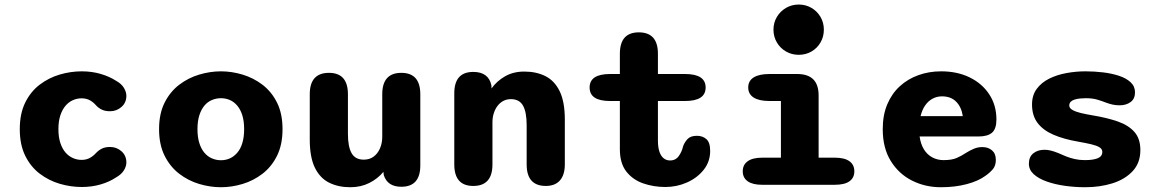

<svg xmlns="http://www.w3.org/2000/svg" viewBox="-20 -794 4992 825"><path d="M331 9.5Q284 9.5 237 -4.2Q190 -18 151 -47.5Q112 -77 88.5 -124.5Q65 -172 65 -239Q65 -306 88.5 -353.5Q112 -401 151 -430.5Q190 -460 237 -473.8Q284 -487.5 331 -487.5Q374.5 -487.5 412.2 -476.5Q450 -465.5 478.5 -447Q501.5 -434.5 512.2 -416.8Q523 -399 523 -382Q523 -353 502 -334.5Q481 -316 453 -316Q432 -316 417.8 -322.8Q403.5 -329.5 393 -341Q382 -354 366.8 -362.8Q351.5 -371.5 330.5 -371.5Q311 -371.5 293 -363.5Q275 -355.5 261.2 -339.2Q247.5 -323 239.2 -298Q231 -273 231 -239Q231 -205 239.2 -180Q247.5 -155 261.2 -139Q275 -123 293 -115Q311 -107 330.5 -107Q351.5 -107 366.8 -115.8Q382 -124.5 393 -137Q404 -148.5 418 -155.5Q432 -162.5 453 -162.5Q481 -162.5 502 -144Q523 -125.5 523 -96Q523 -79 512.2 -61.8Q501.5 -44.5 478.5 -31.5Q450 -12.5 412.2 -1.5Q374.5 9.5 331 9.5Z M929.5 10.5Q883 10.5 836 -3.5Q789 -17.5 750 -47.5Q711 -77.5 687.2 -125Q663.5 -172.5 663.5 -239Q663.5 -305.5 687.2 -352.8Q711 -400 750 -429.8Q789 -459.5 836 -473.5Q883 -487.5 929.5 -487.5Q975.5 -487.5 1022.2 -473.5Q1069 -459.5 1108 -429.8Q1147 -400 1170.5 -352.8Q1194 -305.5 1194 -239Q1194 -172.5 1170.5 -125Q1147 -77.5 1108 -47.5Q1069 -17.5 1022.2 -3.5Q975.5 10.5 929.5 10.5ZM929.5 -105.5Q950 -105.5 967.8 -113.5Q985.5 -121.5 999.5 -137.8Q1013.5 -154 1021.2 -179.2Q1029 -204.5 1029 -239Q1029 -273.5 1021.2 -298.5Q1013.5 -323.5 999.5 -340Q985.5 -356.5 967.8 -364.2Q950 -372 929.5 -372Q909 -372 890.5 -364.2Q872 -356.5 858.2 -340Q844.5 -323.5 836.5 -298.5Q828.5 -273.5 828.5 -239Q828.5 -204.5 836.5 -179.2Q844.5 -154 858.2 -137.8Q872 -121.5 890.5 -113.5Q909 -105.5 929.5 -105.5Z M1393.5 -481Q1475 -481 1475 -389V-218.5Q1475 -163.5 1490.8 -135.8Q1506.5 -108 1543 -108Q1568 -108 1585.5 -121Q1603 -134 1612.8 -156.5Q1622.5 -179 1622.5 -207V-389Q1622.5 -481 1704.5 -481Q1786 -481 1786 -389V-83Q1786 8.5 1704.5 8.5Q1645 8.5 1629 -41.5L1627.5 -55.5Q1603 -26 1566.8 -7.8Q1530.5 10.5 1485 10.5Q1434 10.5 1394.8 -8.8Q1355.5 -28 1333.2 -73Q1311 -118 1311 -194.5V-389Q1311 -481 1393.5 -481Z M2325.5 5Q2243 5 2243 -87.5V-256Q2243 -311.5 2227.5 -339.8Q2212 -368 2175 -368Q2157.5 -368 2143 -360.5Q2128.5 -353 2118 -339.2Q2107.5 -325.5 2101.8 -307.5Q2096 -289.5 2096 -269V-87.5Q2096 5 2013.5 5Q1932 5 1932 -87.5V-393Q1932 -485 2013.5 -485Q2079 -485 2091.5 -427.5L2092 -414Q2114.5 -445.5 2150 -466Q2185.5 -486.5 2233 -486.5Q2284.5 -486.5 2323.8 -466.8Q2363 -447 2385 -401.8Q2407 -356.5 2407 -280V-87.5Q2407 -42.5 2386 -18.8Q2365 5 2325.5 5Z M2601.5 -360Q2513.5 -360 2513.5 -418Q2513.5 -476 2601.5 -476H2643.5V-563Q2643.5 -655 2725 -655Q2807 -655 2807 -563V-476H2923.5Q3012 -476 3012 -418Q3012 -360 2923.5 -360H2807V-190Q2807 -161 2813.5 -142Q2820 -123 2831.8 -113.8Q2843.5 -104.5 2859 -104.5Q2883.5 -104.5 2897 -124Q2910.5 -143.5 2915 -165Q2921.5 -183 2934.5 -196.8Q2947.5 -210.5 2974.5 -210.5Q2999 -210.5 3015.2 -196.2Q3031.5 -182 3031.5 -145.5Q3031.5 -99.5 3003.8 -64.5Q2976 -29.5 2932 -10Q2888 9.5 2839 9.5Q2788.5 9.5 2743.8 -6Q2699 -21.5 2671.2 -57Q2643.5 -92.5 2643.5 -152.5V-360Z M3255 -116.5H3335.5V-360H3286.5Q3241.5 -360 3218.2 -375Q3195 -390 3195 -418Q3195 -446.5 3218.2 -461.2Q3241.5 -476 3286.5 -476H3405.5Q3497.5 -476 3497.5 -384V-116.5H3567Q3609 -116.5 3630 -101.2Q3651 -86 3651 -58Q3651 -30 3630 -15Q3609 0 3567 0H3255Q3214 0 3192.8 -15Q3171.5 -30 3171.5 -58Q3171.5 -86 3192.8 -101.2Q3214 -116.5 3255 -116.5ZM3303.5 -666.5Q3303.5 -696.5 3318 -721Q3332.5 -745.5 3357.2 -760Q3382 -774.5 3412 -774.5Q3442.5 -774.5 3467 -760Q3491.5 -745.5 3505.8 -721Q3520 -696.5 3520 -666.5Q3520 -636.5 3505.8 -611.8Q3491.5 -587 3467 -572.8Q3442.5 -558.5 3412 -558.5Q3382 -558.5 3357.2 -572.8Q3332.5 -587 3318 -611.8Q3303.5 -636.5 3303.5 -666.5Z M4022.5 10.5Q3955.5 10.5 3898.5 -18.2Q3841.5 -47 3807.2 -102.8Q3773 -158.5 3773 -239Q3773 -299.5 3792.5 -345.8Q3812 -392 3846.5 -423.5Q3881 -455 3926.5 -471.2Q3972 -487.5 4024 -487.5Q4093.5 -487.5 4147 -461.2Q4200.5 -435 4231 -388.2Q4261.5 -341.5 4261.5 -280.5Q4261.5 -240.5 4242.8 -224Q4224 -207.5 4183 -207.5H3931.5Q3936 -175 3949.8 -152.5Q3963.5 -130 3985.5 -118Q4007.5 -106 4034.5 -106Q4070 -106 4091.5 -115.5Q4113 -125 4130.5 -137Q4147.5 -147.5 4164.5 -154.8Q4181.5 -162 4201 -162Q4226 -162 4242.5 -148Q4259 -134 4259 -107Q4259 -82 4246 -66.8Q4233 -51.5 4213.5 -38Q4183.5 -16 4134 -2.8Q4084.5 10.5 4022.5 10.5ZM3935.5 -295H4117Q4111.5 -333.5 4088.8 -356.8Q4066 -380 4027.5 -380Q4006 -380 3987.5 -370.2Q3969 -360.5 3955.8 -341.8Q3942.5 -323 3935.5 -295Z M4643 10.5Q4599 10.5 4556 4.5Q4513 -1.5 4477.8 -14Q4442.5 -26.5 4421.8 -45.5Q4401 -64.5 4401 -90.5Q4401 -120 4420 -135.2Q4439 -150.5 4468.5 -150.5Q4481 -150.5 4496 -146.8Q4511 -143 4528 -136Q4544 -128.5 4561.2 -121.8Q4578.5 -115 4598.5 -110.5Q4618.5 -106 4641.5 -106Q4677 -106 4696.8 -114Q4716.5 -122 4716.5 -141.5Q4716.5 -153.5 4704.5 -161Q4692.5 -168.5 4669.2 -174Q4646 -179.5 4612 -185.5Q4551 -196 4506.8 -215Q4462.5 -234 4438.5 -265.5Q4414.5 -297 4414.5 -345Q4414.5 -385 4434.8 -412.2Q4455 -439.5 4488.2 -456Q4521.5 -472.5 4562.2 -480Q4603 -487.5 4644 -487.5Q4682 -487.5 4719.8 -483Q4757.5 -478.5 4788.5 -468.2Q4819.5 -458 4838.2 -440.5Q4857 -423 4857 -397Q4857 -369.5 4838 -355.5Q4819 -341.5 4791 -341.5Q4775 -341.5 4761 -344.5Q4747 -347.5 4732.5 -353Q4717.5 -359 4696.2 -365.5Q4675 -372 4646 -372Q4633.5 -372 4620.8 -370.8Q4608 -369.5 4597.5 -366.2Q4587 -363 4580.8 -356.8Q4574.5 -350.5 4574.5 -340.5Q4574.5 -329.5 4587.8 -321.8Q4601 -314 4623.8 -308.5Q4646.5 -303 4676.5 -298Q4737 -288 4783 -272Q4829 -256 4854.5 -227Q4880 -198 4880 -149Q4880 -94 4846.8 -58.5Q4813.5 -23 4759.8 -6.2Q4706 10.5 4643 10.5Z"/></svg>

Font: Sono ExtraLight Monospace
Style: Bold
Weight: 700
Version: Version 2.112